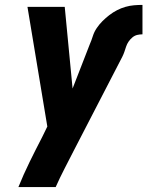

<svg xmlns="http://www.w3.org/2000/svg" viewBox="-20 -548 640 783"><path d="M207 215H55Q76 163 101 112Q126 61 152 11L173 -32L92 -520H244L276 -187L346 -367Q353 -383 358.5 -400.5Q364 -418 374.5 -433.5Q385 -449 398 -462Q411 -475 426 -486.5Q441 -498 457.5 -506.5Q474 -515 491.5 -520Q509 -525 526.5 -526.5Q544 -528 561 -528V-408Q550 -408 539.5 -405.5Q529 -403 520 -395.5Q511 -388 504.5 -378.5Q498 -369 494.5 -358.5Q491 -348 487.5 -337.5Q484 -327 479 -317L281 66Q262 103 243 140Q224 177 207 215Z"/></svg>

Font: Iosevka Aile Heavy Oblique
Style: Regular
Weight: 900
Italic angle: -9°
Designer: Belleve Invis
Foundry: Belleve Invis
Version: Version 31.1.0; ttfautohint (v1.8.4)